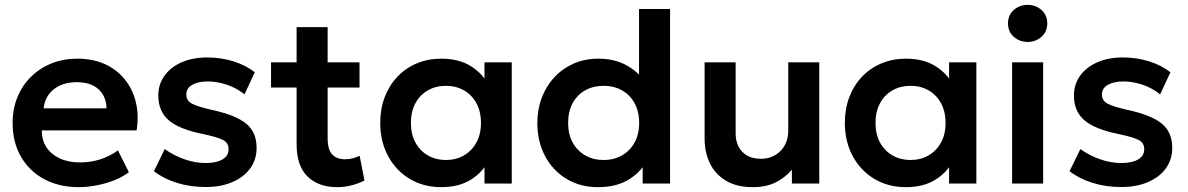

<svg xmlns="http://www.w3.org/2000/svg" viewBox="-20 -757 4900 792"><path d="M305 15Q223.5 15 162 -18.2Q100.5 -51.5 66.2 -111Q32 -170.5 32 -249.5Q32 -307.5 51.8 -356Q71.5 -404.5 107.8 -440.2Q144 -476 192.8 -495.5Q241.5 -515 299.5 -515Q362.5 -515 412 -492.8Q461.5 -470.5 494.2 -430.2Q527 -390 540.2 -336.2Q553.5 -282.5 543.5 -219H152.5Q152 -179.5 171.2 -150Q190.5 -120.5 226.2 -103.8Q262 -87 310.5 -87Q353.5 -87 393 -99.5Q432.5 -112 466.5 -136.5L511.5 -47Q488 -28 453 -14Q418 0 379.2 7.5Q340.5 15 305 15ZM160 -310H419.5Q418 -360.5 386 -389.2Q354 -418 296.5 -418Q239.5 -418 202.5 -389.2Q165.5 -360.5 160 -310Z M828.5 14.5Q764 14.5 708.8 -3Q653.5 -20.5 615 -51L659.5 -142Q696.5 -115.5 741 -100Q785.5 -84.5 828 -84.5Q873 -84.5 898 -99.5Q923 -114.5 923 -141.5Q923 -167 901 -179Q879 -191 818 -204Q721 -223 677 -260.2Q633 -297.5 633 -363Q633 -409.5 658.8 -445Q684.5 -480.5 729.8 -500.2Q775 -520 834 -520Q891.5 -520 942.8 -504Q994 -488 1031 -459L988.5 -367.5Q969 -384 944 -396Q919 -408 891.2 -414.5Q863.5 -421 836.5 -421Q797 -421 772.8 -407Q748.5 -393 748.5 -367.5Q748.5 -342 771 -329.8Q793.5 -317.5 852.5 -304Q952.5 -282.5 995.5 -247Q1038.5 -211.5 1038.5 -147.5Q1038.5 -98.5 1012 -62.2Q985.5 -26 938.2 -5.8Q891 14.5 828.5 14.5Z M1370.5 15Q1293.5 15 1248.5 -29Q1203.5 -73 1203.5 -162V-645H1331.5V-500H1463V-396H1331.5V-187.5Q1331.5 -139.5 1350.5 -119.8Q1369.5 -100 1403 -100Q1420 -100 1435.2 -104Q1450.5 -108 1463.5 -114.5L1483.5 -12.5Q1461.5 -1 1432 7Q1402.5 15 1370.5 15ZM1098 -396V-500H1218V-396Z M1800.5 15Q1727 15 1670.2 -19Q1613.5 -53 1581 -113Q1548.5 -173 1548.5 -250Q1548.5 -308 1567 -356.5Q1585.5 -405 1619.2 -440.5Q1653 -476 1699.2 -495.5Q1745.5 -515 1800.5 -515Q1873 -515 1922.5 -484Q1972 -453 1996.5 -403.5L1978.5 -376V-500H2091V0H1978.5V-124L1996.5 -96.5Q1972 -47 1922.5 -16Q1873 15 1800.5 15ZM1819.5 -97Q1861 -97 1893.5 -115.8Q1926 -134.5 1945 -168.8Q1964 -203 1964 -250Q1964 -297 1945 -331.5Q1926 -366 1893.5 -384.5Q1861 -403 1819.5 -403Q1778 -403 1745.2 -384.5Q1712.5 -366 1693.8 -331.5Q1675 -297 1675 -250Q1675 -203 1693.8 -168.8Q1712.5 -134.5 1745.2 -115.8Q1778 -97 1819.5 -97Z M2446.5 15Q2373.5 15 2317 -19Q2260.5 -53 2228.5 -113Q2196.5 -173 2196.5 -250Q2196.5 -305.5 2214.8 -353.8Q2233 -402 2266.8 -438.2Q2300.5 -474.5 2346.5 -494.8Q2392.5 -515 2448.5 -515Q2513 -515 2561.5 -489.2Q2610 -463.5 2644 -416.5L2616 -387.5V-720H2744V0H2631V-123.5L2649 -94.5Q2623.5 -47 2573 -16Q2522.5 15 2446.5 15ZM2470 -97Q2512 -97 2545.2 -115.8Q2578.5 -134.5 2597.5 -168.8Q2616.5 -203 2616.5 -250Q2616.5 -297 2597.5 -331.5Q2578.5 -366 2545.5 -384.5Q2512.5 -403 2470 -403Q2427.5 -403 2394.2 -384.5Q2361 -366 2342.2 -331.5Q2323.5 -297 2323.5 -250Q2323.5 -203 2342.5 -168.8Q2361.5 -134.5 2394.5 -115.8Q2427.5 -97 2470 -97Z M3085.5 15Q3018 15 2973.8 -12Q2929.5 -39 2908 -84.2Q2886.5 -129.5 2886.5 -185.5V-500H3014.5V-207.5Q3014.5 -159.5 3042 -130.8Q3069.5 -102 3119.5 -102Q3151.5 -102 3177 -116.8Q3202.5 -131.5 3217 -157.5Q3231.5 -183.5 3231.5 -218V-500H3359.5V0H3246.5V-57Q3219 -24.5 3179.8 -4.8Q3140.5 15 3085.5 15Z M3717 15Q3643.5 15 3586.8 -19Q3530 -53 3497.5 -113Q3465 -173 3465 -250Q3465 -308 3483.5 -356.5Q3502 -405 3535.8 -440.5Q3569.5 -476 3615.8 -495.5Q3662 -515 3717 -515Q3789.5 -515 3839 -484Q3888.5 -453 3913 -403.5L3895 -376V-500H4007.5V0H3895V-124L3913 -96.5Q3888.5 -47 3839 -16Q3789.5 15 3717 15ZM3736 -97Q3777.5 -97 3810 -115.8Q3842.5 -134.5 3861.5 -168.8Q3880.5 -203 3880.5 -250Q3880.5 -297 3861.5 -331.5Q3842.5 -366 3810 -384.5Q3777.5 -403 3736 -403Q3694.5 -403 3661.8 -384.5Q3629 -366 3610.2 -331.5Q3591.5 -297 3591.5 -250Q3591.5 -203 3610.2 -168.8Q3629 -134.5 3661.8 -115.8Q3694.5 -97 3736 -97Z M4155 0V-500H4283V0ZM4219 -584Q4186 -584 4162 -605Q4138 -626 4138 -660.5Q4138 -695 4162 -716Q4186 -737 4219 -737Q4252 -737 4276 -716Q4300 -695 4300 -660.5Q4300 -626 4276 -605Q4252 -584 4219 -584Z M4605.5 14.5Q4541 14.5 4485.8 -3Q4430.5 -20.5 4392 -51L4436.5 -142Q4473.5 -115.5 4518 -100Q4562.5 -84.5 4605 -84.5Q4650 -84.5 4675 -99.5Q4700 -114.5 4700 -141.5Q4700 -167 4678 -179Q4656 -191 4595 -204Q4498 -223 4454 -260.2Q4410 -297.5 4410 -363Q4410 -409.5 4435.8 -445Q4461.5 -480.5 4506.8 -500.2Q4552 -520 4611 -520Q4668.5 -520 4719.8 -504Q4771 -488 4808 -459L4765.5 -367.5Q4746 -384 4721 -396Q4696 -408 4668.2 -414.5Q4640.5 -421 4613.5 -421Q4574 -421 4549.8 -407Q4525.5 -393 4525.5 -367.5Q4525.5 -342 4548 -329.8Q4570.5 -317.5 4629.5 -304Q4729.5 -282.5 4772.5 -247Q4815.5 -211.5 4815.5 -147.5Q4815.5 -98.5 4789 -62.2Q4762.5 -26 4715.2 -5.8Q4668 14.5 4605.5 14.5Z"/></svg>

Font: Geologica Medium
Style: Regular
Weight: 500
Designer: Sindre Bremnes, Frode Helland
Foundry: Monokrom Skriftforlag AS
Version: Version 1.010;gftools[0.9.28]